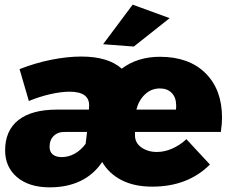

<svg xmlns="http://www.w3.org/2000/svg" viewBox="-20 -795 997 825"><path d="M2 -149Q2 -234 59 -279Q116 -324 225 -324H362L363 -341Q364 -401 279 -401Q243 -401 196.5 -390.5Q150 -380 104 -361L64 -498Q133 -525 201.5 -538.5Q270 -552 329 -552Q445 -552 503 -500Q571 -551 667 -551Q792 -551 863 -480.5Q934 -410 934 -290Q934 -263 929 -228H560V-216Q559 -182 587 -162Q615 -142 654 -142Q687 -142 720 -156.5Q753 -171 781 -197L882 -88Q787 7 634 7Q557 7 502.5 -21Q448 -49 419 -99Q383 -45 326 -17.5Q269 10 194 10Q105 10 53.5 -33.5Q2 -77 2 -149ZM736 -324Q737 -330 737 -341Q737 -376 718 -395.5Q699 -415 667 -415Q630 -415 603 -389.5Q576 -364 566 -324ZM348 -177 354 -228H264Q232 -230 212.5 -212.5Q193 -195 193 -164Q193 -143 206.5 -131.5Q220 -120 245 -120Q275 -120 301.5 -135Q328 -150 348 -177ZM550 -775 709 -717 555 -595 423 -605Z"/></svg>

Font: Gontserrat ExtraBold
Style: Italic
Weight: 800
Italic angle: -11.3°
Designer: Julieta Ulanovsky
Foundry: Julieta Ulanovsky
Version: Version 6.001